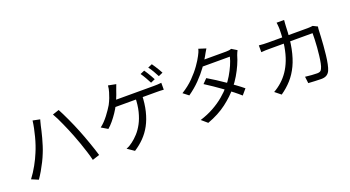

<svg xmlns="http://www.w3.org/2000/svg" viewBox="-57 -1513 4114 2255"><g transform="rotate(-20 2000.0 -385.5)"><path d="M229 -317Q246 -356 261.5 -402Q277 -448 290 -498Q303 -548 313 -596.5Q323 -645 328 -688L417 -670Q414 -659 410.5 -646Q407 -633 404 -620.5Q401 -608 398 -597Q393 -574 384.5 -536.5Q376 -499 364 -455.5Q352 -412 338 -367Q324 -322 308 -284Q290 -238 266 -190Q242 -142 215 -95.5Q188 -49 160 -9L75 -45Q123 -108 163.5 -181.5Q204 -255 229 -317ZM722 -355Q707 -394 688.5 -437.5Q670 -481 650.5 -524.5Q631 -568 612.5 -606Q594 -644 577 -672L658 -699Q673 -672 691.5 -634Q710 -596 730 -553Q750 -510 769 -466Q788 -422 804 -382Q819 -346 835.5 -300.5Q852 -255 869 -208Q886 -161 900 -117.5Q914 -74 924 -40L835 -11Q823 -63 804 -122Q785 -181 764 -242Q743 -303 722 -355Z M1760 -790Q1773 -772 1788 -747.5Q1803 -723 1817.5 -698Q1832 -673 1842 -653L1788 -629Q1773 -659 1750 -699Q1727 -739 1707 -767ZM1870 -830Q1884 -811 1899.5 -786.5Q1915 -762 1930 -737.5Q1945 -713 1954 -694L1900 -670Q1884 -702 1861.5 -740.5Q1839 -779 1817 -807ZM1398 -753Q1391 -736 1384.5 -717Q1378 -698 1372 -683Q1365 -660 1354.5 -633Q1344 -606 1332 -577.5Q1320 -549 1306 -521Q1287 -483 1257.5 -439Q1228 -395 1195 -355.5Q1162 -316 1131 -290L1052 -337Q1079 -357 1105 -384Q1131 -411 1154.5 -441.5Q1178 -472 1197 -500.5Q1216 -529 1230 -552Q1250 -590 1264 -626.5Q1278 -663 1286 -692Q1292 -712 1296 -732Q1300 -752 1301 -772ZM1272 -582Q1287 -582 1320.5 -582Q1354 -582 1400 -582Q1446 -582 1497.5 -582Q1549 -582 1600 -582Q1651 -582 1694.5 -582Q1738 -582 1768 -582Q1798 -582 1807 -582Q1825 -582 1851.5 -583Q1878 -584 1900 -587V-501Q1876 -503 1850 -503.5Q1824 -504 1807 -504Q1796 -504 1757.5 -504Q1719 -504 1664 -504Q1609 -504 1546.5 -504Q1484 -504 1426.5 -504Q1369 -504 1325 -504Q1281 -504 1262 -504ZM1639 -539Q1636 -424 1613.5 -331.5Q1591 -239 1552 -167Q1513 -95 1458.5 -39.5Q1404 16 1337 59L1252 1Q1274 -7 1295.5 -19.5Q1317 -32 1333 -45Q1372 -74 1410.5 -116Q1449 -158 1481 -217.5Q1513 -277 1533 -356Q1553 -435 1555 -540Z M2415 -458Q2463 -430 2516 -396Q2569 -362 2621.5 -325.5Q2674 -289 2722 -254Q2770 -219 2807 -188L2748 -119Q2714 -150 2666.5 -187.5Q2619 -225 2566 -263.5Q2513 -302 2460 -338Q2407 -374 2361 -403ZM2873 -641Q2866 -630 2860 -614.5Q2854 -599 2849 -587Q2835 -536 2809 -477Q2783 -418 2748 -358.5Q2713 -299 2668 -244Q2601 -161 2500.5 -84.5Q2400 -8 2258 44L2186 -18Q2279 -47 2355.5 -89.5Q2432 -132 2493 -183Q2554 -234 2599 -288Q2638 -334 2670.5 -389Q2703 -444 2727 -498.5Q2751 -553 2762 -600H2391L2423 -671H2741Q2761 -671 2778 -673.5Q2795 -676 2807 -681ZM2536 -785Q2523 -765 2511 -743Q2499 -721 2491 -707Q2461 -652 2413.5 -586.5Q2366 -521 2302.5 -456Q2239 -391 2159 -335L2092 -387Q2178 -440 2241 -504Q2304 -568 2347 -629Q2390 -690 2413 -735Q2421 -748 2431 -771.5Q2441 -795 2445 -814Z M3508 -787Q3506 -770 3504.5 -746.5Q3503 -723 3502 -705Q3498 -552 3475 -437.5Q3452 -323 3411.5 -237.5Q3371 -152 3313.5 -88Q3256 -24 3182 27L3109 -32Q3133 -45 3161 -65Q3189 -85 3212 -106Q3259 -148 3296.5 -203Q3334 -258 3361.5 -329Q3389 -400 3404.5 -492.5Q3420 -585 3421 -704Q3421 -715 3420 -730Q3419 -745 3417.5 -760Q3416 -775 3414 -787ZM3855 -579Q3853 -566 3851.5 -553Q3850 -540 3850 -530Q3849 -502 3846.5 -453Q3844 -404 3839.5 -346.5Q3835 -289 3828.5 -231Q3822 -173 3812 -124.5Q3802 -76 3789 -47Q3774 -16 3748.5 -1Q3723 14 3682 14Q3644 14 3602 11.5Q3560 9 3521 7L3511 -76Q3552 -71 3590.5 -68Q3629 -65 3660 -65Q3682 -65 3696 -72Q3710 -79 3718 -98Q3730 -121 3738 -161Q3746 -201 3752 -251Q3758 -301 3762 -352Q3766 -403 3767.5 -449Q3769 -495 3769 -527H3242Q3212 -527 3183 -526.5Q3154 -526 3127 -523V-608Q3153 -605 3183 -603.5Q3213 -602 3241 -602H3735Q3755 -602 3770.5 -603.5Q3786 -605 3799 -607Z"/></g></svg>

Font: Noto Sans KR
Style: Regular
Weight: 400
Designer: Ryoko NISHIZUKA  (kana, bopomofo & ideographs); Paul D. Hunt (Latin, Greek & Cyrillic); Sandoll Communications , Soo-you
Foundry: Adobe
Version: Version 2.004-H2;hotconv 1.0.118;makeotfexe 2.5.65603